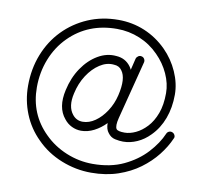

<svg xmlns="http://www.w3.org/2000/svg" viewBox="-87 -864 1090 1009"><g transform="rotate(10 458.0 -359.0)"><path d="M462 49Q380 49 302.5 18Q225 -13 169 -70Q114 -124 85.5 -195Q57 -266 57 -344Q57 -434 87.5 -511.5Q118 -589 173.5 -646Q229 -703 303.5 -735Q378 -767 466 -767Q540 -767 606 -739.5Q672 -712 724 -660Q771 -613 798 -552Q825 -491 825 -431Q825 -362 803.5 -304Q782 -246 741 -205Q711 -174 674 -157.5Q637 -141 599 -141Q580 -141 556.5 -146Q533 -151 518 -172Q503 -190 503 -223Q475 -194 441 -176.5Q407 -159 372 -159Q346 -159 322 -170.5Q298 -182 281 -204Q234 -260 256 -356Q271 -424 306 -475.5Q341 -527 388.5 -555Q436 -583 487 -578Q536 -575 564 -537Q567 -533 569.5 -528.5Q572 -524 574 -520L589 -582Q592 -591 600.5 -596.5Q609 -602 619 -599Q628 -597 633 -588.5Q638 -580 636 -571L556 -259Q545 -215 555 -200Q563 -189 599 -189Q627 -189 658 -203.5Q689 -218 716.5 -247.5Q744 -277 761 -322.5Q778 -368 778 -431Q778 -482 754.5 -533.5Q731 -585 690 -626Q646 -671 588 -695Q530 -719 466 -719Q313 -719 212 -618Q160 -566 132 -495Q104 -424 104 -344Q104 -201 203 -104Q253 -54 321 -26Q389 2 462 2Q557 2 627.5 -31.5Q698 -65 745.5 -116.5Q793 -168 816 -222Q820 -231 829 -234.5Q838 -238 847 -234Q856 -230 860 -220.5Q864 -211 859 -203Q839 -157 804 -112.5Q769 -68 719.5 -31.5Q670 5 605.5 27Q541 49 462 49ZM372 -207Q406 -207 438.5 -229.5Q471 -252 496.5 -291Q522 -330 533 -377Q555 -470 525 -509Q511 -530 482 -531Q444 -535 407 -511Q370 -487 342 -444Q314 -401 302 -346Q285 -273 318 -233Q339 -207 372 -207Z"/></g></svg>

Font: Zen Kurenaido
Style: ARC
Weight: 400
Designer: Yoshimichi Ohira
Foundry: Positype
Version: Version 1.001